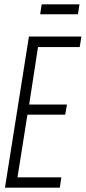

<svg xmlns="http://www.w3.org/2000/svg" viewBox="-20 -869 397 889"><path d="M3 0 114 -700H357L349 -651H156L115 -385H290L282 -338H107L61 -48H264L257 0ZM166 -803 173 -849H348L341 -803Z"/></svg>

Font: Georama Condensed Light
Style: Italic
Weight: 300
Width: 3
Italic angle: -9°
Designer: Jean-Baptiste Levee
Foundry: Production Type
Version: Version 1.000